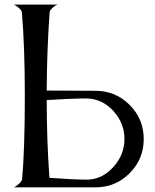

<svg xmlns="http://www.w3.org/2000/svg" viewBox="-20 -807 669 827"><path d="M356.9 -382.8H334Q293 -382.8 181.2 -376Q181.2 -203.6 192.9 -41Q299.3 -33.2 353 -33.2Q418.5 -33.2 467.3 -86.7Q516.1 -140.1 516.1 -208Q516.1 -275.4 469.5 -327.6Q422.9 -379.9 356.9 -382.8ZM75.2 -35.2Q86.9 -163.1 86.9 -394Q86.9 -607.9 74.2 -753.9Q72.8 -761.7 64.2 -770Q55.7 -778.3 47.9 -782.7L40 -787.1H228Q224.6 -785.6 219.2 -783Q213.9 -780.3 204.6 -771.7Q195.3 -763.2 193.8 -754.9Q182.1 -593.3 181.2 -417L391.1 -416Q477.5 -416 538.3 -355.2Q599.1 -294.4 599.1 -208Q599.1 -121.6 538.3 -60.8Q477.5 0 391.1 0H119.1H40Q43.9 -2 49.3 -5.4Q54.7 -8.8 64.5 -18.1Q74.2 -27.3 75.2 -35.2Z"/></svg>

Font: Anticva
Style: Regular
Weight: 400
Version: Version 1.000